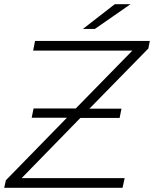

<svg xmlns="http://www.w3.org/2000/svg" viewBox="-21 -895 734 915"><path d="M686 -664 405 -377H558L549 -333H362L82 -46H573L563 0H-1L7 -36L298 -334H130L139 -378H340L610 -654H137L146 -700H693ZM526 -875H601L431 -757H374Z"/></svg>

Font: Montserrat Alternates Light
Style: Italic
Weight: 300
Italic angle: -11.3°
Designer: Julieta Ulanovsky
Foundry: Julieta Ulanovsky
Version: Version 7.200